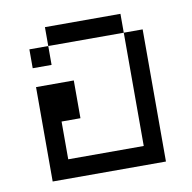

<svg xmlns="http://www.w3.org/2000/svg" viewBox="-63 -563 626 626"><g transform="rotate(-10 250.0 -250.0)"><path d="M375 -437.5H125V-500H375ZM62.5 -312.5H187.5V-187.5H125V-62.5H375V-437.5H437.5V0H62.5ZM62.5 -437.5H125V-375H62.5Z"/></g></svg>

Font: 寒蝉点阵体 16px
Style: Regular
Weight: 400
Designer: Designed by Warren2060
Foundry: ChillType
Version: Version 1.000